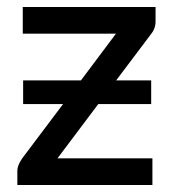

<svg xmlns="http://www.w3.org/2000/svg" viewBox="-20 -528 498 548"><path d="M415 0H29.5V-41Q29.5 -55.5 43 -75.5L160 -231H46V-298.5H211L311 -432H45V-508H424V-467Q424 -446 410.5 -430L311.5 -298.5H411.5V-231H260.5L144 -76H415Z"/></svg>

Font: Verano Sans Medium
Style: Regular
Weight: 500
Designer: Lukasz Dziedzic with Adam Twardoch and Botio Nikoltchev
Foundry: tyPoland Lukasz Dziedzic
Version: Version 3.001;December 28, 2019;FontCreator 12.0.0.2547 64-b